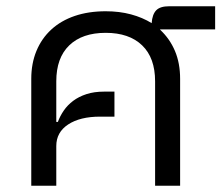

<svg xmlns="http://www.w3.org/2000/svg" viewBox="-20 -594 710 614"><path d="M80 -342Q80 -391 96.5 -431Q113 -471 144 -499.5Q175 -528 219 -543Q263 -558 318 -558Q362 -558 399 -548Q436 -538 465 -520Q467 -548 479.5 -561Q492 -574 521 -574H668V-500H492V-499Q523 -470 539.5 -431Q556 -392 556 -342V0H476V-334Q476 -409 434.5 -449Q393 -489 318 -489Q243 -489 201.5 -449Q160 -409 160 -334V-204H165Q172 -223 184 -240.5Q196 -258 214 -271.5Q232 -285 256.5 -293Q281 -301 313 -301H346V-221H300Q236 -221 198 -196Q160 -171 160 -127V0H80Z"/></svg>

Font: IBM Plex Thai
Style: Regular
Weight: 400
Designer: Mike Abbink, Paul van der Laan, Pieter van Rosmalen, Ben Mitchell, Mark Frömberg
Foundry: Bold Monday
Version: Version 1.0